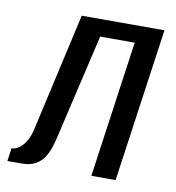

<svg xmlns="http://www.w3.org/2000/svg" viewBox="-82 -551 557 608"><g transform="rotate(10 196.5 -247.0)"><path d="M-19 0 -13 -42Q0 -42 12 -51Q24 -60 33.5 -76.5Q43 -93 48 -117L133 -494H399L329 0H251L313 -439H202L122 -96Q119 -83 113.5 -66.5Q108 -50 98.5 -35Q89 -20 71.5 -10Q54 0 26 0Z"/></g></svg>

Font: Alumni Sans Medium
Style: Italic
Weight: 500
Italic angle: -8°
Designer: Robert E. Leuschke
Foundry: Robert E. Leuschke
Version: Version 1.016